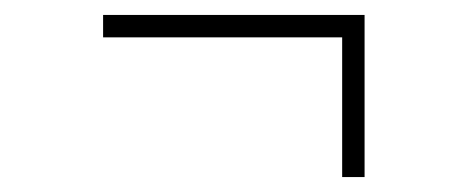

<svg xmlns="http://www.w3.org/2000/svg" viewBox="-20 -500 625 257"><path d="M118 -450V-480H468V-263H438V-450Z"/></svg>

Font: Vina Sans
Style: Regular
Weight: 400
Designer: Andree Nguyen
Foundry: Nguyen Type Foundry
Version: Version 1.002; ttfautohint (v1.8.4.7-5d5b);gftools[0.9.28]